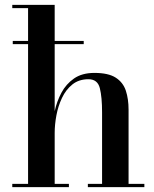

<svg xmlns="http://www.w3.org/2000/svg" viewBox="-20 -770 634 790"><path d="M32.5 -601.5H324.5V-588.5H32.5ZM30.5 -13.5H95.5V-736.5H30.5V-750H205V-312.5Q213.5 -352 232.5 -388Q251.5 -424 284.5 -447Q317.5 -470 368.5 -470Q426 -470 456.2 -450.5Q486.5 -431 497.8 -396.8Q509 -362.5 509 -319V-13.5H574V0H341.5V-13.5H400V-307.5Q400 -370.5 390.8 -407.2Q381.5 -444 344 -444Q304.5 -444 277.8 -422.5Q251 -401 235 -367Q219 -333 212 -295Q205 -257 205 -223.5V-13.5H263.5V0H30.5Z"/></svg>

Font: Bodoni* 16 Medium
Style: Regular
Weight: 500
Version: Version 2.2